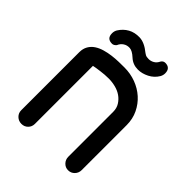

<svg xmlns="http://www.w3.org/2000/svg" viewBox="-201 -830 943 943"><g transform="rotate(45 271.0 -358.0)"><path d="M293 -679Q295 -677 302.5 -673Q310 -669 325 -669Q340 -669 353.5 -677Q367 -685 375 -702Q383 -714 396 -714Q414 -714 423 -704.5Q432 -695 432 -677Q432 -663 425 -651Q409 -624 380.5 -609.5Q352 -595 324 -595Q289 -595 264 -618Q239 -641 220.5 -642Q202 -643 187.5 -633.5Q173 -624 166 -607Q156 -595 144 -595Q126 -595 117 -604Q108 -613 108 -632Q108 -646 115 -658Q132 -685 158 -699.5Q184 -714 218.5 -713Q253 -712 293 -679ZM155 -49Q155 -29 141.5 -15.5Q128 -2 108 -2Q88 -2 74 -15.5Q60 -29 60 -49V-452Q60 -477 70.5 -495Q81 -513 98.5 -524.5Q116 -536 138.5 -542.5Q161 -549 184.5 -552Q208 -555 230.5 -555.5Q253 -556 270 -556Q312 -556 349.5 -542Q387 -528 415.5 -502.5Q444 -477 461 -441.5Q478 -406 478 -363V-51Q478 -31 464.5 -17Q451 -3 431 -3Q412 -3 398.5 -17Q385 -31 385 -51V-363Q385 -388 373 -407Q361 -426 343 -438.5Q325 -451 301.5 -457Q278 -463 254 -463Q241 -463 226.5 -462Q212 -461 198.5 -459Q185 -457 173.5 -455.5Q162 -454 155 -452Z"/></g></svg>

Font: VDS
Style: Regular
Weight: 400
Designer: artmaker
Foundry: artmaker
Version: Version 1.000 2009 initial release